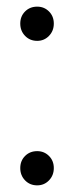

<svg xmlns="http://www.w3.org/2000/svg" viewBox="-20 -553 225 578"><path d="M92 5Q70 5 55.5 -10Q41 -25 41 -47Q41 -69 55.5 -83.5Q70 -98 92 -98Q113 -98 127.5 -83.5Q142 -69 142 -47Q142 -25 127.5 -10Q113 5 92 5ZM92 -430Q70 -430 55.5 -445Q41 -460 41 -482Q41 -504 55.5 -518.5Q70 -533 92 -533Q113 -533 127.5 -518.5Q142 -504 142 -482Q142 -460 127.5 -445Q113 -430 92 -430Z"/></svg>

Font: A Bank Premium Light
Style: Regular
Weight: 300
Designer: Ninad Kale (Devanagari), Jonny Pinhorn (Latin), Htun Naung (Myanmar)
Foundry: Indian Type Foundry
Version: 4.004